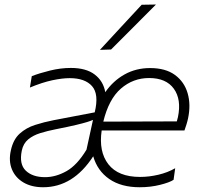

<svg xmlns="http://www.w3.org/2000/svg" viewBox="-20 -798 861 828"><path d="M166 9.5Q116 9.5 81 -11.2Q46 -32 31.2 -68.2Q16.5 -104.5 27 -150Q37 -196.5 65 -221.8Q93 -247 131.2 -259.2Q169.5 -271.5 210.5 -279.5L388.5 -313.5Q407.5 -392 377 -426.5Q346.5 -461 280.5 -461Q248.5 -461 205.2 -451.8Q162 -442.5 109 -420.5L117 -469.5Q148.5 -482 194.8 -493.5Q241 -505 285.5 -505Q351 -505 388.2 -476.8Q425.5 -448.5 434 -400.5Q468 -449.5 517.2 -477Q566.5 -504.5 627 -504.5Q694 -504.5 734.5 -474.8Q775 -445 789.2 -395.8Q803.5 -346.5 791 -287.5Q788.5 -275.5 784 -261Q779.5 -246.5 775.5 -235.5H418.5Q405 -144 447.5 -89.5Q490 -35 584 -35Q623 -35 663.2 -44.5Q703.5 -54 735.5 -72.5L728.5 -22.5Q711 -11 670 -0.8Q629 9.5 582.5 9.5Q502.5 9.5 451.2 -26Q400 -61.5 382 -124Q295.5 9.5 166 9.5ZM623 -461.5Q554 -461.5 501.5 -416Q449 -370.5 425.5 -273.5L742.5 -274.5Q745.5 -284.5 747.5 -293.5Q763 -369 729.8 -415.2Q696.5 -461.5 623 -461.5ZM174 -34Q220.5 -34 266.5 -59.8Q312.5 -85.5 353 -152.5L381 -281Q371 -276.5 354.8 -271.5Q338.5 -266.5 307.2 -259Q276 -251.5 220 -240.5Q184.5 -233.5 153.8 -224Q123 -214.5 101.8 -197Q80.5 -179.5 74 -148.5Q62 -90 91.2 -62Q120.5 -34 174 -34ZM411 -583Q457 -633 501.5 -681Q546 -729 591 -777.5L652.5 -778.5Q603.5 -729 555.2 -680.8Q507 -632.5 459 -584.5Z"/></svg>

Font: Commissioner ExtraLight
Style: Italic
Weight: 200
Italic angle: -12°
Designer: Kostas Bartsokas
Foundry: Kostas Bartsokas
Version: Version 1.000; ttfautohint (v1.8.3)